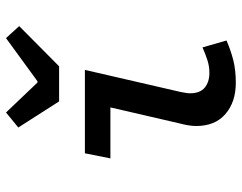

<svg xmlns="http://www.w3.org/2000/svg" viewBox="-103 -691 806 640"><g transform="rotate(-90 300.0 -371.0)"><path d="M344 12Q280 12 240 -22.5Q200 -57 200 -120Q200 -133 202.5 -147.5Q205 -162 209 -177L262 -406H92L109 -491H387L313 -170Q312 -162 310.5 -155Q309 -148 309 -141Q309 -107 328 -91.5Q347 -76 377 -76Q398 -76 417.5 -82Q437 -88 462 -99L485 -19Q453 -5 420 3.5Q387 12 344 12ZM282 -577 195 -713 245 -754 345 -649H349L493 -754L533 -710L399 -577Z"/></g></svg>

Font: Source Code Pro ExtraLight SemiBold
Style: Italic
Weight: 600
Italic angle: -11°
Monospace: yes
Version: Version 1.016;hotconv 1.0.116;makeotfexe 2.5.65601